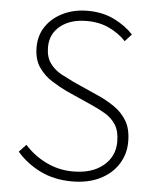

<svg xmlns="http://www.w3.org/2000/svg" viewBox="-53 -786 682 845"><g transform="rotate(5 287.5 -364.0)"><path d="M297 13Q217 13 155.5 -17.5Q94 -48 52 -97L83 -130Q123 -85 178.5 -58Q234 -31 297 -31Q381 -31 430.5 -72Q480 -113 480 -178Q480 -225 462 -253Q444 -281 414.5 -298.5Q385 -316 348 -332L238 -381Q207 -396 172.5 -417.5Q138 -439 114 -473.5Q90 -508 90 -562Q90 -615 117.5 -655Q145 -695 193 -718Q241 -741 301 -741Q367 -741 418.5 -715.5Q470 -690 503 -654L474 -622Q443 -655 399.5 -675.5Q356 -696 301 -696Q228 -696 184 -660.5Q140 -625 140 -566Q140 -523 160 -495.5Q180 -468 210 -452Q240 -436 265 -424L375 -375Q416 -357 451 -333Q486 -309 507 -273.5Q528 -238 528 -182Q528 -127 499.5 -82.5Q471 -38 419 -12.5Q367 13 297 13Z"/></g></svg>

Font: Noto Sans KR ExtraLight
Style: Regular
Weight: 250
Designer: Ryoko NISHIZUKA  (kana, bopomofo & ideographs); Paul D. Hunt (Latin, Greek & Cyrillic); Sandoll Communications , Soo-you
Foundry: Adobe
Version: Version 2.004-H2;hotconv 1.0.118;makeotfexe 2.5.65603